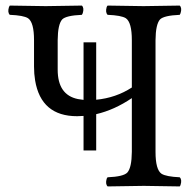

<svg xmlns="http://www.w3.org/2000/svg" viewBox="-20 -667 674 689"><path d="M325.2 -127H279.8V-251Q268.6 -250 256.8 -250Q127.4 -250 106 -378.4Q102.1 -401.9 102.1 -428.2V-522.9Q102.1 -586.9 80.6 -601.6Q64.5 -611.8 15.1 -613.8Q6.3 -622.6 12.2 -641.6Q13.7 -645.5 15.1 -647Q115.7 -645 144 -645Q177.7 -645 273.9 -647Q282.7 -638.2 276.9 -619.6Q275.4 -615.7 273.9 -613.8Q216.8 -611.3 203.1 -597.2Q187.5 -579.6 187 -522.9V-417Q187 -326.2 259.8 -311.5Q270 -309.6 279.8 -308.6V-515.1H325.2V-309.1Q396 -315.9 453.1 -353V-522.9Q453.1 -586.9 431.6 -601.6Q415.5 -611.8 366.2 -613.8Q357.4 -622.6 362.8 -641.6Q364.3 -645.5 366.2 -647Q466.8 -645 495.1 -645Q528.8 -645 625 -647Q633.8 -638.2 627.9 -619.6Q626.5 -615.7 625 -613.8Q567.9 -611.3 554.2 -597.2Q538.6 -579.6 538.1 -522.9V-122.1Q538.1 -58.1 559.6 -43.5Q575.7 -33.2 625 -30.8Q633.8 -22 627.9 -3.4Q626.5 0.5 625 2Q524.4 0 496.1 0Q462.4 0 366.2 2Q357.4 -6.8 362.8 -25.4Q364.3 -29.3 366.2 -30.8Q423.3 -33.2 437 -47.9Q452.6 -65.4 453.1 -122.1V-314.9Q390.6 -272.5 325.2 -257.3Z"/></svg>

Font: Linux Libertine Display O
Style: Regular
Weight: 400
Designer: Philipp H. Poll
Foundry: Philipp H. Poll
Version: Version 5.0.9